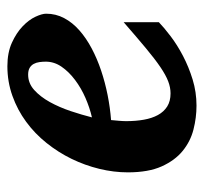

<svg xmlns="http://www.w3.org/2000/svg" viewBox="-36 -504 552 520"><g transform="rotate(-90 240.0 -244.0)"><path d="M333 -396Q333 -404.8 331.8 -413.3Q330.6 -421.9 326.9 -428.7Q323.2 -435.5 316.2 -439.7Q309.1 -443.8 297.9 -443.8Q274.4 -443.8 256.1 -427.2Q237.8 -410.6 223.6 -385Q209.5 -359.4 199.2 -328.9Q189 -298.3 182.1 -271Q208 -276.9 234.9 -288.6Q261.7 -300.3 283.4 -316.7Q305.2 -333 319.1 -353Q333 -373 333 -396ZM462.9 -395Q462.9 -368.7 450.9 -346.2Q439 -323.7 418 -305.2Q397 -286.6 368.9 -271.7Q340.8 -256.8 308.8 -246.1Q276.9 -235.4 242.4 -228.5Q208 -221.7 174.8 -219.2Q173.8 -210 172.9 -198.2Q171.9 -186.5 171.9 -178.2Q171.9 -152.3 175.8 -130.4Q179.7 -108.4 188.5 -92.3Q197.3 -76.2 211.7 -67.1Q226.1 -58.1 247.1 -58.1Q263.2 -58.1 279.8 -64.5Q296.4 -70.8 318.4 -85.7Q340.3 -100.6 369.6 -125Q398.9 -149.4 439.9 -185.1V-89.8Q425.3 -75.7 401.9 -57.9Q378.4 -40 348.6 -24.4Q318.8 -8.8 284.7 1.7Q250.5 12.2 213.9 12.2Q181.2 12.2 148.9 3.9Q116.7 -4.4 91.1 -25.4Q65.4 -46.4 49.3 -82.3Q33.2 -118.2 33.2 -173.8Q33.2 -211.9 42.7 -251Q52.2 -290 69.8 -326.2Q87.4 -362.3 112.8 -394Q138.2 -425.8 170.2 -449.2Q202.1 -472.7 240.2 -486.3Q278.3 -500 320.8 -500Q357.4 -500 384.3 -487.8Q411.1 -475.6 428.7 -458.7Q446.3 -441.9 454.6 -424.1Q462.9 -406.2 462.9 -395Z"/></g></svg>

Font: Charis SIL Afr
Style: Bold Italic
Weight: 700
Italic angle: -11°
Foundry: SIL International
Version: Version 5.000